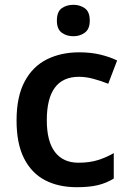

<svg xmlns="http://www.w3.org/2000/svg" viewBox="-20 -770 540 800"><path d="M300 10Q223 10 167 -19.5Q111 -49 80 -110.5Q49 -172 49 -268Q49 -367 82.5 -430Q116 -493 175 -522.5Q234 -552 310 -552Q360 -552 400 -542Q440 -532 468 -518L431 -421Q401 -433 369.5 -441.5Q338 -450 309 -450Q175 -450 175 -269Q175 -181 209 -136.5Q243 -92 307 -92Q353 -92 388 -103Q423 -114 454 -132V-26Q423 -7 387.5 1.5Q352 10 300 10ZM286 -750Q313 -750 333.5 -735.5Q354 -721 354 -684Q354 -649 333.5 -634Q313 -619 286 -619Q257 -619 237 -634Q217 -649 217 -684Q217 -721 237 -735.5Q257 -750 286 -750Z"/></svg>

Font: Noto Sans New Tai Lue SemiBold
Style: Regular
Weight: 600
Version: Version 2.003